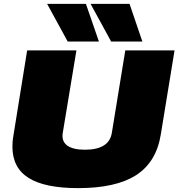

<svg xmlns="http://www.w3.org/2000/svg" viewBox="-20 -960 920 990"><path d="M383 10Q211 10 127.5 -42.5Q44 -95 44 -204Q44 -215 45 -229Q46 -243 50 -266L120 -700H374L304 -277Q296 -233 325.5 -210.5Q355 -188 418 -188Q544 -188 557 -277L626 -700H880L809 -266Q786 -124 682 -57Q578 10 383 10ZM329 -746 223 -940H423L490 -746ZM553 -746 447 -940H648L714 -746Z"/></svg>

Font: Georama Extended Black
Style: Italic
Weight: 900
Width: 7
Italic angle: -9°
Designer: Jean-Baptiste Levee
Foundry: Production Type
Version: Version 1.000